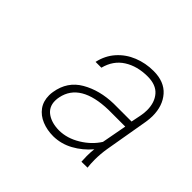

<svg xmlns="http://www.w3.org/2000/svg" viewBox="-101 -843 628 628"><g transform="rotate(45 212.5 -529.5)"><path d="M331.5 -343.8Q330.6 -360.4 330.6 -369.1Q330.6 -387.2 332.5 -402.3Q307.6 -373 275.6 -355.5Q243.7 -337.9 207.5 -337.4Q178.7 -337.4 154.8 -347.2Q130.9 -356.9 116.9 -376.2Q103 -395.5 103 -422.9Q103 -430.7 104.5 -439.5Q113.8 -496.6 161.1 -523.9Q208.5 -551.3 272 -552.7H354.5L361.3 -586.4Q364.3 -601.1 364.3 -614.7Q364.3 -650.4 345.2 -672.4Q326.2 -694.3 287.6 -694.3Q239.7 -694.3 205.6 -672.6Q171.4 -650.9 160.2 -607.4H133.3Q141.1 -643.1 163.8 -668.7Q186.5 -694.3 219.2 -707.5Q252 -720.7 288.6 -720.7Q338.4 -720.7 364.5 -690.9Q390.6 -661.1 390.6 -613.8Q390.6 -602.1 388.2 -585.9L361.8 -432.6Q357.4 -405.8 357.4 -379.4Q357.4 -359.9 359.4 -344.2ZM335.4 -439.5 351.6 -526.4H274.4Q147.9 -523.4 131.3 -441.4Q129.4 -433.1 129.4 -423.8Q129.4 -395 151.6 -379.6Q173.8 -364.3 208 -364.3Q244.6 -364.7 280 -386.2Q315.4 -407.7 335.4 -439.5Z"/></g></svg>

Font: Mardoto Thin
Style: Italic
Weight: 250
Italic angle: -12°
Designer: Christian Robertson, Vahan Hovhannisyan
Foundry: Google
Version: Version 1.000